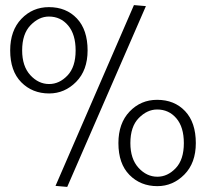

<svg xmlns="http://www.w3.org/2000/svg" viewBox="-20 -730 809 754"><path d="M553 -706 244 4 198 0 506 -710ZM172 -702Q240 -702 282 -657.5Q324 -613 324 -532Q324 -454 279 -408.5Q234 -363 173 -363Q107 -363 63.5 -407Q20 -451 20 -532Q20 -610 64 -656Q108 -702 172 -702ZM172 -665Q133 -665 100 -631Q67 -597 67 -532Q67 -470 99 -435Q131 -400 173 -400Q213 -400 245 -433.5Q277 -467 277 -532Q277 -595 247.5 -630Q218 -665 172 -665ZM597 -338Q665 -338 707 -293.5Q749 -249 749 -168Q749 -90 704 -44.5Q659 1 598 1Q532 1 488.5 -43Q445 -87 445 -168Q445 -246 489 -292Q533 -338 597 -338ZM597 -300Q558 -300 525 -266.5Q492 -233 492 -168Q492 -106 524 -71Q556 -36 598 -36Q638 -36 670 -69.5Q702 -103 702 -168Q702 -231 672.5 -265.5Q643 -300 597 -300Z"/></svg>

Font: Palanquin Thin
Style: Regular
Weight: 250
Designer: Pria Ravichandran
Version: Version 1.001